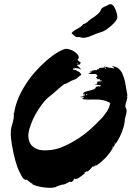

<svg xmlns="http://www.w3.org/2000/svg" viewBox="-20 -860 658 908"><path d="M487.6 -834.3Q508.6 -849.5 521.4 -824.8Q534.3 -800 535.2 -778.1Q533.3 -761 502.4 -735.2Q471.4 -709.5 453.3 -706.7Q443.8 -704.8 412.4 -691Q381 -677.1 361.9 -682.9Q359 -684.8 354.3 -684.8Q349.5 -684.8 344.3 -684.8Q339 -684.8 337.1 -686.7Q332.4 -690.5 327.1 -695.2Q321.9 -700 318.1 -702.9Q323.8 -711.4 335.7 -718.1Q347.6 -724.8 358.6 -731.4Q369.5 -738.1 373.3 -745.7Q381 -747.6 387.1 -751.4Q393.3 -755.2 400 -761.9Q406.7 -768.6 410.5 -770.5Q450.5 -795.2 456.2 -811.4Q458.1 -818.1 463.8 -822.4Q469.5 -826.7 477.1 -829.5Q484.8 -832.4 487.6 -834.3ZM580 -401.9Q581.9 -401.9 581.9 -403.8Q581.9 -405.7 582.9 -406.7Q582.9 -399 579 -385.7Q575.2 -372.4 573.3 -364.3Q571.4 -356.2 577.1 -344.8Q581 -339 576.2 -318.1Q576.2 -318.1 570.5 -297.1Q570.5 -272.4 556.7 -236.7Q542.9 -201 525.7 -179Q525.7 -179 525.7 -183.8Q524.8 -181 523.3 -177.1Q521.9 -173.3 520 -170Q518.1 -166.7 516.2 -162.9Q514.3 -163.8 514.8 -166.2Q515.2 -168.6 513.3 -169.5Q512.4 -161.9 513.3 -160Q499 -134.3 478.6 -113.3Q458.1 -92.4 444.8 -83.3Q431.4 -74.3 430.5 -75.2Q429.5 -80 433.3 -82.9Q431.4 -83.8 430 -80Q428.6 -76.2 425.2 -72.4Q421.9 -68.6 421 -69.5Q421.9 -74.3 424.8 -77.1L421.9 -75.2Q418.1 -73.3 412.4 -66.2Q406.7 -59 400.5 -53.8Q394.3 -48.6 390.5 -47.6V-51.4Q387.6 -49.5 385.2 -47.1Q382.9 -44.8 378.1 -42.9Q377.1 -41.9 381.9 -41Q380 -39 373.8 -34.3Q367.6 -29.5 364.3 -27.1Q361 -24.8 355.7 -21Q350.5 -17.1 345.2 -15.2Q340 -13.3 334.3 -12.4Q334.3 -14.3 335.2 -15.2Q334.3 -16.2 333.3 -17.1Q331.4 -10.5 323.8 -3.3Q316.2 3.8 310.5 0L317.1 -4.8Q316.2 -4.8 307.1 0.5Q298.1 5.7 289 10Q280 14.3 277.1 12.4L270.5 14.3Q263.8 16.2 256.7 18.6Q249.5 21 248.6 21.9Q235.2 31.4 190.5 26.7Q146.7 21 130.5 9.5Q135.2 9.5 136.2 9.5Q130.5 8.6 125.2 4.3Q120 0 113.3 -4.8Q106.7 -9.5 103.8 -12.4Q102.9 -9.5 106.7 -8.6Q100 -9.5 95.2 -11.9Q90.5 -14.3 87.1 -19.5Q83.8 -24.8 81.9 -28.1Q80 -31.4 76.7 -38.6Q73.3 -45.7 71.4 -48.6Q51.4 -88.6 36.2 -175.2Q26.7 -232.4 34.3 -260Q50.5 -310.5 43.8 -324.8Q44.8 -324.8 46.7 -323.8Q54.3 -379 86.7 -436.7Q119 -494.3 165.7 -541Q232.4 -608.6 283.8 -627.6Q295.2 -631.4 313.8 -624.8Q332.4 -618.1 344.3 -605.2Q356.2 -592.4 350.5 -581.9Q341 -578.1 358.1 -566.7Q360 -565.7 361.9 -563.8Q356.2 -548.6 343.8 -553.3V-551.4Q358.1 -541 363.8 -531.4Q352.4 -538.1 333.3 -538.1Q335.2 -537.1 336.2 -535.2Q333.3 -537.1 325.7 -536.2L324.8 -534.3Q324.8 -532.4 324.8 -531.4Q326.7 -530.5 329.5 -530Q332.4 -529.5 335.2 -529Q338.1 -528.6 341 -527.6Q341.9 -524.8 342.9 -524.8Q359 -521 364.8 -505.7Q359 -503.8 349.5 -494.8Q340 -485.7 330.5 -482.9Q321.9 -481 306.7 -471.9Q291.4 -462.9 283.8 -461.9Q272.4 -454.3 249 -433.3Q225.7 -412.4 215.2 -404.8Q190.5 -386.7 161.4 -341.9Q132.4 -297.1 119 -250Q105.7 -202.9 128.6 -173.3Q150.5 -149.5 189 -149Q227.6 -148.6 258.6 -159Q289.5 -169.5 321 -187.6Q381.9 -221 430.5 -270.5Q450.5 -290.5 460 -300Q469.5 -309.5 483.3 -330Q497.1 -350.5 500 -367.6Q498.1 -368.6 497.1 -368.6Q501 -369.5 502.9 -371.4Q474.3 -391.4 421.9 -389.5Q376.2 -387.6 366.7 -393.3Q372.4 -393.3 378.1 -401.9Q363.8 -398.1 359 -401.9Q377.1 -403.8 382.9 -410.5Q377.1 -410.5 372.4 -406.7Q372.4 -409.5 372.9 -409.5Q373.3 -409.5 374.8 -409.5Q376.2 -409.5 378.6 -410.5Q381 -411.4 382.9 -413.3Q372.4 -413.3 372.4 -415.2Q378.1 -415.2 380 -418.1Q378.1 -418.1 375.2 -417.1Q373.3 -416.2 372.4 -416.2V-418.1Q377.1 -424.8 390.5 -428.1Q403.8 -431.4 417.1 -435.2Q430.5 -439 433.3 -446.7Q433.3 -447.6 432.4 -449.5Q439 -449.5 443.3 -451.4Q447.6 -453.3 450.5 -454.3Q450.5 -453.3 447.6 -450.5Q453.3 -449.5 458.1 -455.2Q456.2 -457.1 425.7 -461.9Q426.7 -461.9 427.1 -461.9Q427.6 -461.9 428.6 -461.9Q433.3 -462.9 434.8 -463.3Q436.2 -463.8 439 -465.2Q441.9 -466.7 441 -468.6Q440 -470.5 437.1 -473.3Q460 -475.2 463.8 -478.1Q456.2 -480 451.4 -480Q451.4 -481 452.4 -482.4Q453.3 -483.8 453.3 -484.8Q436.2 -486.7 436.2 -485.7Q440 -487.6 440 -489.5Q428.6 -491.4 441 -500Q441.9 -501 440 -502.9L439 -504.8Q434.3 -510.5 426.7 -510.5Q419 -510.5 412.4 -509.5L407.6 -510.5Q401 -510.5 398.1 -512.4Q398.1 -513.3 401.9 -514.8Q405.7 -516.2 410.5 -518.1Q415.2 -520 417.1 -521.9Q417.1 -522.9 413.8 -521.9Q410.5 -521 407.6 -520.5Q404.8 -520 404.8 -521Q414.3 -528.6 440 -528.6Q440 -531.4 440 -533.3Q448.6 -533.3 450.5 -535.2Q447.6 -537.1 446.7 -538.1Q450.5 -538.1 477.1 -541Q474.3 -541.9 471.4 -545.7Q488.6 -542.9 502.9 -538.1L501.9 -540Q502.9 -540 511 -538.1Q519 -536.2 521 -535.2Q519 -537.1 516.2 -540Q518.1 -541 520 -541Q513.3 -542.9 509.5 -547.6Q527.6 -545.7 540.5 -535.7Q553.3 -525.7 560.5 -507.6Q567.6 -489.5 571 -474.3Q574.3 -459 577.6 -437.6Q581 -416.2 582.9 -407.6H581.9Q580 -407.6 580 -405.7Q580 -403.8 580 -401.9ZM451.4 -529.5 449.5 -530.5H443.8L442.9 -529.5ZM394.3 -420Q392.4 -416.2 387.6 -418.1ZM393.3 -411.4V-413.3H386.7V-410.5Q390.5 -408.6 393.3 -411.4ZM447.6 -449.5H451.4Q449.5 -447.6 447.6 -449.5ZM451.4 -471.4Q454.3 -469.5 458.1 -471.4ZM477.1 -535.2H481Q480 -538.1 480 -540Q479 -540 477.1 -541Q476.2 -538.1 477.1 -535.2ZM354.3 -556.2Q351.4 -557.1 347.6 -558.6Q343.8 -560 341 -561Q344.8 -556.2 352.4 -555.2ZM35.2 -194.3Q35.2 -188.6 37.1 -186.7Q36.2 -192.4 35.2 -194.3ZM327.6 -9.5V-12.4H325.7V-9.5ZM342.9 -18.1 339 -20H342.9ZM521 -181.9Q522.9 -183.8 522.9 -185.7Q521 -185.7 520 -184.8Q519 -183.8 520 -181H521Z"/></svg>

Font: KAZYinfo
Style: Bold
Weight: 700
Designer: emmanuel didier
Foundry: emmanuel didier
Version: Version 001.000